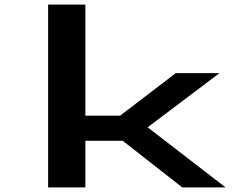

<svg xmlns="http://www.w3.org/2000/svg" viewBox="-20 -820 1090 840"><path d="M777.5 0 517 -204H353.5V0H190.5V-800H353.5V-314H505.5L749 -500H940L626 -263L967 0Z"/></svg>

Font: League Mono Extended SemiBold
Style: Regular
Weight: 600
Width: 9
Designer: Tyler Finck
Foundry: The League of Moveable Type / Tyler Finck
Version: Version 2.210